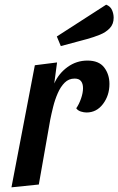

<svg xmlns="http://www.w3.org/2000/svg" viewBox="-20 -789 506 821"><path d="M29 12 129 -510 224 -522 212 -432Q231 -475 269 -502.5Q307 -530 354 -530Q403 -530 425.5 -500.5Q448 -471 448 -430Q448 -381 420.5 -344.5Q393 -308 350 -308Q339 -308 326 -312Q313 -316 306 -326Q318 -343 326.5 -367.5Q335 -392 335 -412Q335 -431 326.5 -442Q318 -453 299 -453Q274 -453 256.5 -435.5Q239 -418 227 -390.5Q215 -363 207.5 -333Q200 -303 195 -278L146 0ZM240 -592 223 -633 434 -769Q452 -762 459 -746Q466 -730 466 -713Q466 -686 449.5 -668.5Q433 -651 407 -640.5Q381 -630 352 -622Z"/></svg>

Font: Sansita Swashed
Style: Regular
Weight: 400
Designer: Pablo Cosgaya
Foundry: Omnibus-Type
Version: Version 1.003; ttfautohint (v1.8.3)